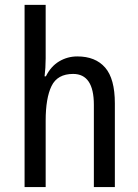

<svg xmlns="http://www.w3.org/2000/svg" viewBox="-20 -762 564 782"><path d="M166 -742.2V-524.4Q166 -505.4 164.8 -486.1Q163.6 -466.8 161.6 -451.2H167Q187 -491.7 220.9 -512Q254.9 -532.2 294.9 -532.2Q368.7 -532.2 408.2 -486.8Q447.8 -441.4 447.8 -340.8V0H362.3V-335Q362.3 -460.9 277.8 -460.9Q213.9 -460.9 189.9 -411.6Q166 -362.3 166 -270.5V0H80.1V-742.2Z"/></svg>

Font: Lunasima
Style: Regular
Weight: 400
Designer: The DocRepair Project, Monotype Design Team
Foundry: Google
Version: Version 2.009